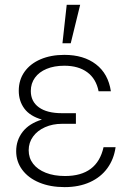

<svg xmlns="http://www.w3.org/2000/svg" viewBox="-20 -764 543 794"><path d="M153.3 -269.5Q104 -283.7 80.8 -314.9Q57.6 -346.2 57.6 -388.7Q57.6 -433.6 81.3 -467Q105 -500.5 147.7 -518.8Q190.4 -537.1 246.1 -537.1Q326.2 -537.1 377 -498Q427.7 -459 438.5 -386.7H387.7Q377.4 -438.5 340.8 -465.3Q304.2 -492.2 246.1 -492.2Q204.1 -492.2 172.9 -479.2Q141.6 -466.3 124.5 -442.6Q107.4 -418.9 107.4 -387.7Q107.4 -344.2 140.9 -320.1Q174.3 -295.9 236.3 -295.9H293.9V-252H236.3Q197.8 -252 166.3 -238Q134.8 -224.1 116.7 -199.2Q98.6 -174.3 98.6 -142.6Q98.6 -110.8 116.9 -86.9Q135.3 -63 169.2 -49.6Q203.1 -36.1 249 -36.1Q381.8 -36.1 408.2 -155.3H458Q451.2 -106 424.1 -68.6Q397 -31.2 351.8 -10.7Q306.6 9.8 247.1 9.8Q188 9.8 142.6 -9Q97.2 -27.8 72 -61.8Q46.9 -95.7 46.9 -138.7Q46.9 -184.1 73.7 -218.8Q100.6 -253.4 153.3 -269.5ZM255.9 -744.1H311.5L272.5 -585H238.3Z"/></svg>

Font: Pretendard GOV ExtraLight
Style: Regular
Weight: 200
Designer: Base glyphs from Inter by Rasmus Andersson; Hangeul glyphs from Noto Sans CJK(Source Han Sans) by Jang Soo-young and Kan
Foundry: Kil Hyung-jin
Version: Version 1.309